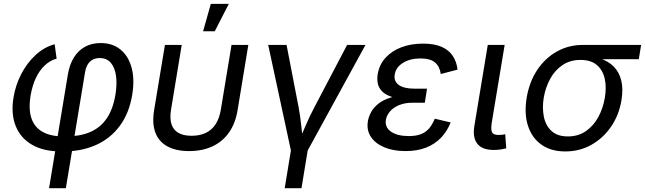

<svg xmlns="http://www.w3.org/2000/svg" viewBox="-20 -781 3376 1005"><path d="M236.8 204.1 335 -389.6Q343.8 -442.9 366.7 -480Q389.6 -517.1 425.3 -536.4Q460.9 -555.7 506.8 -555.7Q568.8 -555.7 610.6 -521.7Q652.3 -487.8 668.9 -426.5Q685.5 -365.2 671.9 -283.7Q655.8 -187.5 606.7 -121.6Q557.6 -55.7 482.2 -22Q406.7 11.7 311.5 11.7H299.3Q208.5 11.7 147.9 -23.2Q87.4 -58.1 62 -121.8Q36.6 -185.5 50.8 -271.5Q61.5 -335.9 91.3 -393.6Q121.1 -451.2 165.8 -492.7Q210.4 -534.2 266.1 -549.3L276.4 -474.1Q242.2 -464.8 214.4 -438.7Q186.5 -412.6 167.7 -372.6Q148.9 -332.5 140.1 -280.8Q128.4 -208.5 144.8 -161.1Q161.1 -113.8 203.9 -90.3Q246.6 -66.9 313 -66.9H324.7Q397.9 -66.9 451.4 -89.6Q504.9 -112.3 538.1 -160.4Q571.3 -208.5 584 -284.2Q593.3 -339.8 587.4 -383.3Q581.5 -426.8 560.3 -451.9Q539.1 -477.1 501.5 -477.1Q480.5 -477.1 464.8 -468.5Q449.2 -460 439.2 -443.6Q429.2 -427.2 425.3 -403.3L324.7 204.1Z M969.7 9.8Q900.9 9.8 856 -14.9Q811 -39.6 793.2 -87.2Q775.4 -134.8 786.6 -204.1L843.3 -545.9H931.2L875.5 -208.5Q867.7 -161.1 877.7 -130.6Q887.7 -100.1 914.3 -85.2Q940.9 -70.3 982.9 -70.3Q1025.4 -70.3 1056.9 -85.2Q1088.4 -100.1 1108.4 -130.6Q1128.4 -161.1 1136.2 -208.5L1191.9 -545.9H1279.8L1223.6 -204.1Q1212.4 -135.7 1179 -87.9Q1145.5 -40 1092.5 -15.1Q1039.6 9.8 969.7 9.8ZM1043 -617.2 1083.5 -760.7H1177.7L1104 -617.2Z M1503.4 9.8 1383.8 -545.9H1480L1542.5 -222.2Q1552.2 -171.9 1557.1 -121.8Q1562 -71.8 1568.4 -24.9H1536.1Q1558.1 -71.8 1579.1 -121.8Q1600.1 -171.9 1627 -222.2L1796.9 -545.9H1893.1L1588.9 9.8ZM1470.2 204.1 1504.4 -3.9H1592.3L1558.1 204.1Z M2102.5 9.8Q2038.6 9.8 1991.5 -10Q1944.3 -29.8 1921.1 -65.2Q1897.9 -100.6 1905.8 -147.5Q1909.7 -169.4 1922.1 -193.4Q1934.6 -217.3 1960 -237.8Q1985.4 -258.3 2027.8 -271.2Q2070.3 -284.2 2133.8 -284.2H2210L2203.6 -243.2H2138.2Q2099.6 -243.2 2070.1 -231.2Q2040.5 -219.2 2022.5 -199Q2004.4 -178.7 2000 -154.3Q1993.2 -115.7 2026.1 -92.3Q2059.1 -68.8 2119.6 -68.8Q2159.2 -68.8 2184.8 -79.3Q2210.4 -89.8 2227.1 -110.1Q2243.7 -130.4 2255.9 -159.7L2338.9 -140.1Q2320.8 -94.2 2288.8 -60.5Q2256.8 -26.9 2210.4 -8.5Q2164.1 9.8 2102.5 9.8ZM2130.4 -261.7Q2069.3 -261.7 2033 -273.2Q1996.6 -284.7 1978.8 -304Q1960.9 -323.2 1957 -346.4Q1953.1 -369.6 1957 -393.1Q1965.8 -443.8 1998.8 -479.5Q2031.7 -515.1 2082 -533.9Q2132.3 -552.7 2193.8 -552.7Q2253.4 -552.7 2291.5 -535.9Q2329.6 -519 2349.9 -488.5Q2370.1 -458 2375 -416.5L2287.1 -393.6Q2282.2 -432.1 2257.6 -453.6Q2232.9 -475.1 2181.2 -475.1Q2126.5 -475.1 2088.9 -451.7Q2051.3 -428.2 2045.9 -389.2Q2041 -355.5 2067.6 -336.2Q2094.2 -316.9 2149.9 -316.9H2215.3L2206.5 -261.7Z M2564.9 3.9Q2503.4 3.9 2478.3 -28.8Q2453.1 -61.5 2462.9 -121.1L2533.2 -545.9H2621.6L2554.7 -143.1Q2548.3 -106 2554.7 -90.3Q2561 -74.7 2588.9 -74.7Q2603 -74.7 2610.6 -75.7Q2618.2 -76.7 2624.5 -78.6L2629.9 -4.4Q2619.1 -1.5 2601.8 1.2Q2584.5 3.9 2564.9 3.9Z M2939 11.7Q2864.3 11.7 2814.2 -23.7Q2764.2 -59.1 2743.7 -122.3Q2723.1 -185.5 2736.8 -269.5Q2751 -353.5 2792.5 -415.5Q2834 -477.5 2895.5 -511.7Q2957 -545.9 3031.2 -545.9H3335.9L3323.7 -471.2H3084.5L3018.6 -467.3Q2963.9 -467.3 2924.1 -440.2Q2884.3 -413.1 2859.9 -368.4Q2835.4 -323.7 2826.2 -270Q2817.4 -216.8 2826.7 -170.4Q2835.9 -124 2866.7 -95.5Q2897.5 -66.9 2952.1 -66.9Q3007.3 -66.9 3047.4 -95Q3087.4 -123 3112.3 -169.4Q3137.2 -215.8 3146 -270Q3155.3 -324.7 3145.3 -369.4Q3135.3 -414.1 3104.2 -440.7Q3073.2 -467.3 3018.6 -467.3L3022.5 -489.3Q3077.6 -489.3 3121.1 -475.1Q3164.6 -460.9 3192.9 -432.1Q3221.2 -403.3 3231.9 -359.6Q3242.7 -315.9 3232.9 -256.3Q3220.2 -178.7 3178.7 -118.2Q3137.2 -57.6 3075.4 -22.9Q3013.7 11.7 2939 11.7Z"/></svg>

Font: Inter
Style: Italic
Weight: 400
Italic angle: -9.3988°
Designer: Rasmus Andersson
Foundry: rsms
Version: Version 4.001;git-66647c0bb